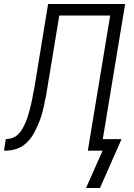

<svg xmlns="http://www.w3.org/2000/svg" viewBox="-53 -755 673 962"><path d="M378 187 461 0H387L499 -677H244L178 -277Q175 -264 172.5 -251.5Q170 -239 167.5 -226Q165 -213 161.5 -200.5Q158 -188 154.5 -175.5Q151 -163 146 -150.5Q141 -138 135.5 -125.5Q130 -113 124 -101Q118 -89 111 -77.5Q104 -66 95 -55.5Q86 -45 75.5 -35.5Q65 -26 53 -19.5Q41 -13 28 -8.5Q15 -4 0 -2Q-15 0 -23 0H-33L-24 -58Q-8 -58 9 -64Q26 -70 38.5 -82.5Q51 -95 60 -111Q69 -127 75.5 -142.5Q82 -158 87 -174.5Q92 -191 96.5 -207.5Q101 -224 104.5 -240.5Q108 -257 111 -273Q112 -279 113 -284.5Q114 -290 115.5 -296Q117 -302 118 -309Q119 -316 120 -320L188 -735H574L462 -58H556L448 187Z"/></svg>

Font: Iosevka Aile Light Oblique
Style: Regular
Weight: 300
Italic angle: -9°
Designer: Belleve Invis
Foundry: Belleve Invis
Version: Version 31.1.0; ttfautohint (v1.8.4)